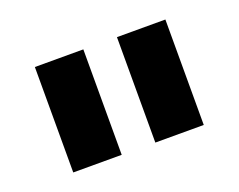

<svg xmlns="http://www.w3.org/2000/svg" viewBox="-58 -836 574 462"><g transform="rotate(-20 229.0 -605.0)"><path d="M62 -470V-740H186.1V-470ZM272.2 -470V-740H396.2V-470Z"/></g></svg>

Font: Oxanium ExtraLight
Style: Regular
Weight: 200
Designer: Severin Meyer
Version: Version 2.000